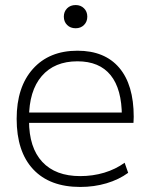

<svg xmlns="http://www.w3.org/2000/svg" viewBox="-20 -731 594 761"><path d="M298 10Q177 10 111.5 -60Q46 -130 46 -260Q46 -386 110.5 -458Q175 -530 287 -530Q395 -530 452.5 -462.5Q510 -395 510 -268Q510 -261 509.5 -255Q509 -249 509 -244H73V-285H475L463 -270Q463 -378 418.5 -433Q374 -488 287 -488Q196 -488 145.5 -429.5Q95 -371 95 -263V-253Q95 -146 147.5 -89.5Q200 -33 298 -33Q348 -33 393 -46.5Q438 -60 474 -86L488 -46Q451 -19 402 -4.5Q353 10 298 10ZM280 -619Q259 -619 246 -632Q233 -645 233 -665Q233 -685 246 -698Q259 -711 280 -711Q300 -711 313 -698Q326 -685 326 -665Q326 -645 313 -632Q300 -619 280 -619Z"/></svg>

Font: M PLUS 2 Light
Style: Regular
Weight: 300
Designer: Coji Morishita
Foundry: UNDERFOREST DESIGN
Version: Version 1.001